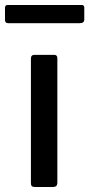

<svg xmlns="http://www.w3.org/2000/svg" viewBox="-54 -750 358 770"><path d="M176 -19Q176 -8 171.5 -4Q167 0 156 0H88Q77 0 73.5 -3.5Q70 -7 70 -16V-515Q70 -530 84 -530H164Q176 -530 176 -516ZM284 -719V-672Q284 -657 266 -657H-21Q-28 -657 -31 -660.5Q-34 -664 -34 -671V-718Q-34 -730 -24 -730H274Q284 -730 284 -719Z"/></svg>

Font: Libre Franklin Medium
Style: Regular
Weight: 500
Designer: Pablo Impallari, Rodrigo Fuenzalida, Nhung Nguyen
Foundry: Impallari Type
Version: Version 3.000